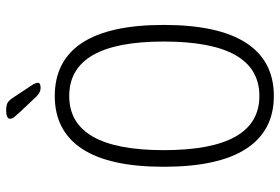

<svg xmlns="http://www.w3.org/2000/svg" viewBox="-163 -741 910 624"><g transform="rotate(-90 292.0 -429.0)"><path d="M292 6Q179 6 120.5 -84Q62 -174 62 -352Q62 -529 120.5 -617.5Q179 -706 292 -706Q406 -706 464.5 -617.5Q523 -529 523 -352Q523 -174 464.5 -84Q406 6 292 6ZM292 -41Q469 -41 469 -352Q469 -659 292 -659Q116 -659 116 -352Q116 -41 292 -41ZM318 -752Q304 -752 291 -765L240 -819Q231 -829 224.5 -836.5Q218 -844 218 -851Q218 -864 246 -864Q261 -864 269.5 -859.5Q278 -855 287 -841L330 -776Q335 -766 335 -761Q335 -752 318 -752Z"/></g></svg>

Font: Asap Condensed ExtraLight
Style: Regular
Weight: 200
Width: 3
Designer: Pablo Cosgaya
Foundry: Omnibus-Type
Version: Version 3.001; ttfautohint (v1.8.4.7-5d5b)